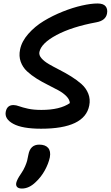

<svg xmlns="http://www.w3.org/2000/svg" viewBox="-20 -730 636 1102"><path d="M215.8 8.8Q107.9 8.8 56.2 -19.3Q4.4 -47.4 13.2 -89.8Q21 -127 57.1 -127Q71.8 -127 90.3 -120.1Q108.9 -113.3 140.6 -106.2Q172.4 -99.1 217.8 -99.1Q324.2 -99.1 380.9 -138.2Q379.9 -158.2 361.8 -177Q343.8 -195.8 315.9 -211.2Q288.1 -226.6 254.9 -242.9Q221.7 -259.3 190.4 -278.8Q159.2 -298.3 134.8 -321Q110.4 -343.8 98.9 -375.7Q87.4 -407.7 95.2 -445.8Q104.5 -492.2 142.1 -535.2Q179.7 -578.1 230.7 -609.1Q281.7 -640.1 339.8 -663.3Q397.9 -686.5 450.2 -698.2Q502.4 -710 540 -710Q573.2 -710 586.2 -693.8Q599.1 -677.7 594.2 -651.9Q586.4 -611.8 533.2 -602.1Q393.1 -576.2 304.7 -529.1Q216.3 -481.9 206.1 -431.2Q202.6 -413.1 218.3 -395.3Q233.9 -377.4 261.2 -361.6Q288.6 -345.7 322.3 -328.6Q356 -311.5 388.9 -291Q421.9 -270.5 448 -247.3Q474.1 -224.1 486.8 -192.1Q499.5 -160.2 492.2 -124Q466.3 8.8 215.8 8.8ZM106 352.1Q86.9 352.1 78.6 343.5Q70.3 335 73.2 319.8Q77.6 299.8 101.1 266.1Q115.2 245.6 124 224.9Q132.8 204.1 135.7 192.4Q138.7 180.7 143.1 157.2Q153.8 100.1 205.1 100.1Q240.2 100.1 256.3 118.9Q272.5 137.7 266.1 172.9Q258.3 209.5 237.1 248Q215.8 286.6 184.1 315.9Q146.5 352.1 106 352.1Z"/></svg>

Font: Shantell Sans Normal
Style: Italic
Weight: 500
Italic angle: -11.31°
Designer: Stephen Nixon, Anya Danilova, Shantell Martin
Foundry: Arrow Type
Version: Version 1.006;[559af2be0]